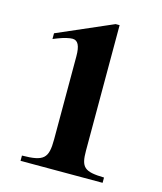

<svg xmlns="http://www.w3.org/2000/svg" viewBox="-105 -765 710 843"><g transform="rotate(15 250.0 -344.0)"><path d="M441 0V-24C350 -26 334 -42 334 -118V-688H316L65 -579V-553L85 -561C113 -572 137 -577 150 -577C175 -577 186 -554 186 -507V-129C186 -42 167 -25 68 -24V0Z"/></g></svg>

Font: XITS Math
Style: Bold
Weight: 700
Designer: MicroPress Inc., with final additions and corrections provided by Coen Hoffman, Elsevier (retired)
Version: Version 1.302